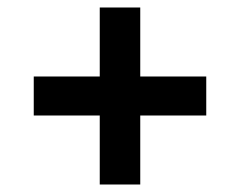

<svg xmlns="http://www.w3.org/2000/svg" viewBox="-20 -586 640 512"><path d="M246 -94V-278H70V-382H246V-566H354V-382H530V-278H354V-94Z"/></svg>

Font: Source Code Pro ExtraBold
Style: Italic
Weight: 800
Italic angle: -11°
Monospace: yes
Designer: Paul D. Hunt, Teo Tuominen
Foundry: Adobe Systems Incorporated
Version: Version 1.016;hotconv 1.0.116;makeotfexe 2.5.65601